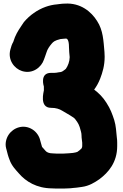

<svg xmlns="http://www.w3.org/2000/svg" viewBox="-20 -841 695 1087"><path d="M288 -428.5H269C202.6 -428.5 228.3 -351.3 228.3 -351.3C228.3 -345.1 228.4 -336.6 228.5 -330C228.4 -324.4 200.2 -230.5 269 -230.5H271C296.5 -230.5 316.6 -223.9 332.6 -213.9C350.2 -203.6 361.5 -197.5 375.9 -188.4L396.9 -174.9C403.8 -169.8 404.8 -168 416.9 -151C424.7 -138.8 425.9 -135.7 431.2 -121.7C436.5 -101.3 441.5 -90 441.5 -75C441.5 -55.7 445.5 -41.6 445.5 -33V-14C445.5 -10 444.9 -7.5 442 -1C433.1 7.9 428.3 12 417.7 19.1C413.6 20.7 402.5 23.6 393.2 24.7L371 26.7C365.9 27.3 363 27.5 358 27.5C351.7 27.5 346.1 28.5 339 28.5H299C293.4 28.5 286.5 27.5 280 27.5C255.6 27.5 243.2 20 236.8 11.9L222.8 -4.1C220.7 -6.6 219.6 -7.5 218.1 -9.1C215.7 -16.1 212.9 -26.2 210.3 -36.5L207.4 -46.9C202.2 -70.1 186.6 -93.3 165 -107.4C113.6 -140.9 54.7 -118.2 28.2 -77.3C15 -56.9 7.5 -28.1 14.8 -1.1L17.7 9.5C21.8 25.9 25.8 43 33.9 63.2C45.8 97.8 70.6 122.3 86.5 140.4C126.1 186.8 187.9 224.7 273.6 225.5C282 226.1 291.1 226.5 299 226.5H339C348.3 226.5 355.6 226.3 365.6 225.5C374.1 225.4 384.1 224.6 393.5 223.2L414.4 221.3C423.9 220.5 433.3 218.6 444 217.2C484.4 211.8 516.4 192 543 173.4C593.6 135.4 643.5 78.6 643.5 -14V-34C643.5 -44.4 642.8 -53.8 641.2 -64.9C638.1 -93.2 637 -128.6 626.7 -161.5C614.9 -197 605.6 -223.6 582.6 -259.2C562.4 -291.2 539.9 -313.3 513.1 -333.8C526.6 -351.8 538.3 -373.2 547 -395.5C560.2 -429.9 572.5 -469 572.5 -520C572.5 -529.9 571.5 -540.4 571.5 -545C571.5 -545.8 571.4 -547.3 571.3 -548.4C565.8 -609.1 564.2 -669.6 529.6 -722.2C497.4 -774 436.2 -826.3 346.7 -820.5C336.6 -820.4 328.1 -819.8 316.8 -818.1L302.3 -816.3C280.1 -814.6 257.3 -809.1 238.4 -802.3C191.1 -785.4 148.1 -754.7 116.4 -717.2C115.7 -716.4 114.6 -714.9 113.8 -713.8L97.8 -689.8C82.5 -666.9 66.8 -642.7 55 -603.6C47.3 -590.8 42.8 -576.4 38.8 -560.9C22.6 -501.9 60.9 -452.4 104.8 -438.7C165.8 -419.7 214.7 -461.6 228.6 -503.1C232.8 -516 236.5 -522.6 243.9 -546.3C248.2 -561.3 259.8 -578.9 272.5 -593.6C282.1 -604.9 289.5 -611.6 322.3 -619.9L341.4 -621.7C344.5 -621.9 348.8 -622.5 351 -622.5H355.9C359.9 -621.2 370.5 -615.5 370.5 -574C370.5 -556.4 372.9 -535.6 374.5 -517.4C374.1 -492.3 364.8 -468.5 353 -451.5C351.5 -449.8 343.1 -443.2 334.7 -437.6C330.4 -435.7 327.2 -434.1 325.6 -433.5C316.5 -433.1 302.4 -429.5 300 -429.5C296.6 -429.5 293.1 -428.5 288 -428.5Z"/></svg>

Font: Smoothie
Style: ExBd
Weight: 800
Foundry: Cannot Into Space Fonts
Version: Version 0.8